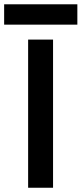

<svg xmlns="http://www.w3.org/2000/svg" viewBox="-41 -883 384 903"><path d="M91.3 -696.8H208.5V0H91.3ZM-21.5 -862.8H322.8V-767.1H-21.5Z"/></svg>

Font: Doppio One
Style: Regular
Weight: 400
Designer: Szymon Celej
Foundry: Szymon Celej
Version: Version 1.002